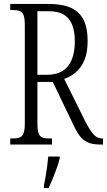

<svg xmlns="http://www.w3.org/2000/svg" viewBox="-20 -734 543 975"><path d="M32 0V-31H47Q68 -31 81 -36.5Q94 -42 100 -58.5Q106 -75 106 -108V-605Q106 -640 100 -656Q94 -672 81 -677.5Q68 -683 47 -683H32V-714H228Q298 -714 341.5 -693.5Q385 -673 405 -632Q425 -591 425 -527Q425 -466 408 -427Q391 -388 364 -366Q337 -344 306 -333L415 -114Q436 -73 454.5 -52Q473 -31 499 -31H503V0H493Q458 0 434.5 -7.5Q411 -15 392.5 -35Q374 -55 357 -91L248 -318H170V-108Q170 -75 175.5 -58.5Q181 -42 193.5 -36.5Q206 -31 227 -31H244V0ZM215 -354Q290 -354 325 -398Q360 -442 360 -525Q360 -574 346.5 -608Q333 -642 304.5 -659.5Q276 -677 228 -677H170V-354ZM203 208Q208 184 212 160Q216 136 219.5 111Q223 86 225 61H283V71Q278 92 268.5 119Q259 146 248 173Q237 200 227 221H203Z"/></svg>

Font: Noto Serif Khmer ExtraCondensed Light
Style: Regular
Weight: 300
Width: 2
Designer: Danh Hong and the Monotype Design Team
Foundry: Monotype Imaging Inc.
Version: Version 2.004